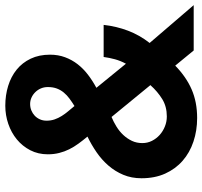

<svg xmlns="http://www.w3.org/2000/svg" viewBox="-40 -722 775 736"><g transform="rotate(-90 348.0 -354.5)"><path d="M381.8 -559.1Q381.8 -573.2 376.7 -585.4Q371.6 -597.7 362.5 -606.9Q353.5 -616.2 341.8 -621.6Q330.1 -627 316.9 -627Q303.7 -627 292.2 -622.3Q280.8 -617.7 272 -609.4Q263.2 -601.1 258.1 -589.6Q252.9 -578.1 252.9 -564Q252.9 -547.4 257.8 -533.2Q262.7 -519 270.8 -506.1Q278.8 -493.2 288.8 -481.4Q298.8 -469.7 309.1 -457Q324.2 -466.3 337.4 -476.1Q350.6 -485.8 360.6 -497.8Q370.6 -509.8 376.2 -524.7Q381.8 -539.6 381.8 -559.1ZM267.1 -314.9Q248 -307.1 230 -295.9Q211.9 -284.7 198 -269.8Q184.1 -254.9 175.5 -236.8Q167 -218.8 167 -196.8Q167 -177.2 175.5 -160.2Q184.1 -143.1 198.2 -130.4Q212.4 -117.7 230.7 -110.4Q249 -103 269 -103Q307.1 -103 335.7 -120.6Q364.3 -138.2 389.2 -166ZM463.9 -70.8Q420.9 -28.8 372.6 -7.8Q324.2 13.2 263.2 13.2Q214.8 13.2 172.6 -1Q130.4 -15.1 99.1 -42.5Q67.9 -69.8 50 -109.4Q32.2 -148.9 32.2 -200.2Q32.2 -238.3 45.4 -269.8Q58.6 -301.3 80.8 -326.9Q103 -352.5 131.8 -372.3Q160.6 -392.1 191.9 -407.2Q177.2 -424.8 164.8 -441.9Q152.3 -459 143.3 -477.1Q134.3 -495.1 129.2 -515.4Q124 -535.6 124 -559.1Q124 -596.2 139.6 -626.5Q155.3 -656.7 181.2 -678Q207 -699.2 240.5 -710.7Q273.9 -722.2 310.1 -722.2Q350.6 -722.2 386.2 -711.2Q421.9 -700.2 448.5 -678.7Q475.1 -657.2 490.5 -625Q505.9 -592.8 505.9 -550.8Q505.9 -519.5 496.1 -493.2Q486.3 -466.8 469.5 -445.1Q452.6 -423.3 429.4 -405.5Q406.2 -387.7 378.9 -373L471.2 -259.8Q482.4 -280.3 488.3 -301.8Q494.1 -323.2 497.1 -345.2H620.1Q614.7 -296.4 597.9 -252Q581.1 -207.5 550.8 -168.9L695.8 0H522Z"/></g></svg>

Font: XB Khoramshahr
Style: Bold
Weight: 700
Designer: Behnam
Foundry: Irmug
Version: Version 8.005 2009